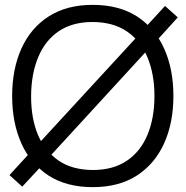

<svg xmlns="http://www.w3.org/2000/svg" viewBox="-20 -755 764 790"><path d="M71.5 13 19 -34.5 94.5 -117Q79.5 -139 68 -165Q30 -249.5 30 -360Q30 -470.5 68 -555Q106 -639.5 180 -687.2Q254 -735 361.5 -735Q469.5 -735 543.5 -687.5Q567.5 -672 587.5 -652.5L659 -730.5L711.5 -683.5L633 -597Q645.5 -577.5 655.5 -555Q693.5 -470.5 693.5 -360Q693.5 -249.5 655.2 -165Q617 -80.5 543.2 -32.8Q469.5 15 361.5 15Q254 15 180 -32.5Q159 -46 141.5 -62.5ZM537 -596.5Q521.5 -612.5 502.5 -625.5Q446 -664 361.5 -664.5Q277 -664.5 221 -626Q165 -587.5 136.8 -518.8Q108.5 -450 108 -360Q108 -358.5 108 -357Q108 -269 135.5 -201.5Q141.5 -187.5 148.5 -174.5ZM361.5 -55.5Q446 -55.5 502.5 -94Q559 -132.5 587.2 -201.2Q615.5 -270 615.5 -360Q615.5 -450 587 -518.5Q582.5 -529 577.5 -539L191.5 -118.5Q205 -105.5 220.5 -94.5Q277 -56 361.5 -55.5Z"/></svg>

Font: Cns Manrope
Style: Regular
Weight: 400
Designer: Mikhail Sharanda
Foundry: Mikhail Sharanda
Version: Version 4.504